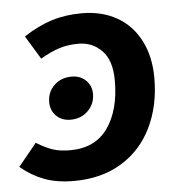

<svg xmlns="http://www.w3.org/2000/svg" viewBox="-57 -587 609 645"><g transform="rotate(-5 247.5 -264.5)"><path d="M466 -306Q466 -213 430.5 -140Q395 -67 327.5 -26Q260 15 167 15Q110 15 67.5 -1Q25 -17 -12 -48L50 -124Q81 -105 105 -97Q129 -89 163 -89Q248 -89 290.5 -149.5Q333 -210 333 -309Q333 -377 301 -410Q269 -443 222 -443Q186 -443 156.5 -433.5Q127 -424 93 -404L45 -483Q94 -515 140.5 -529.5Q187 -544 242 -544Q309 -544 359.5 -515.5Q410 -487 438 -433Q466 -379 466 -306ZM107 -256Q107 -290 130.5 -312.5Q154 -335 189 -335Q219 -335 237.5 -316.5Q256 -298 256 -271Q256 -237 232.5 -214Q209 -191 174 -191Q144 -191 125.5 -209.5Q107 -228 107 -256Z"/></g></svg>

Font: FiraGO Medium
Style: Italic
Weight: 500
Italic angle: -8°
Designer: bBox Type GmbH
Foundry: bBox Type GmbH
Version: Version 1.001